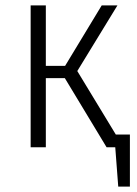

<svg xmlns="http://www.w3.org/2000/svg" viewBox="-20 -543 506 708"><path d="M459 -47V145H416L405 0H373L219 -255H149V0H93V-523H149V-300H220L355 -523H413L265 -281L407 -47Z"/></svg>

Font: Fira Sans Condensed Light
Style: Regular
Weight: 300
Width: 3
Designer: bBox Type GmbH & Carrois Corporate GbR & Edenspiekermann AG
Foundry: bBox Type GmbH & Carrois Corporate GbR & Edenspiekermann AG
Version: Version 4.301